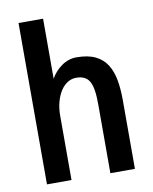

<svg xmlns="http://www.w3.org/2000/svg" viewBox="-81 -787 662 832"><g transform="rotate(-10 250.0 -371.0)"><path d="M445 -16H337V-321Q337 -392 320.5 -420.5Q304 -449 263 -449Q242 -449 224.5 -438Q207 -427 194 -407Q181 -387 173.5 -359.5Q166 -332 166 -299V-16H58V-726H166V-462Q184 -494 214 -515Q244 -536 279 -536Q330 -536 362.5 -520Q395 -504 413 -475Q431 -446 438 -406.5Q445 -367 445 -319Z"/></g></svg>

Font: D2Coding
Style: Bold
Weight: 700
Monospace: yes
Designer: Yong-Rak Park; Jeong-Hwan Yoon; Sang-Min Lee;
Foundry: NHN Corporation
Version: Version 1.3.2; Build 20180524